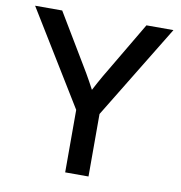

<svg xmlns="http://www.w3.org/2000/svg" viewBox="-81 -804 830 879"><g transform="rotate(10 333.5 -364.0)"><path d="M279.8 0V-290.5L11.7 -727.5H137.7L275.9 -497.1Q296.9 -462.9 315.4 -429.2Q334 -395.5 353 -357.9H316.9Q335.4 -395.5 354 -429.4Q372.6 -463.4 393.1 -497.1L529.3 -727.5H654.8L388.2 -290.5V0Z"/></g></svg>

Font: Inter 28pt Medium
Style: Regular
Weight: 500
Designer: Rasmus Andersson
Foundry: rsms
Version: Version 4.001;git-66647c0bb